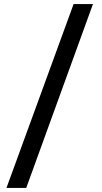

<svg xmlns="http://www.w3.org/2000/svg" viewBox="-20 -822 505 952"><path d="M12 110 345 -802H441L110 110Z"/></svg>

Font: Literata SemiBold
Style: Regular
Weight: 600
Designer: Latin by Veronika Burian and Jose Scaglione. Greek by Irene Vlachou. Cyrillic by Vera Evstafieva.
Foundry: TypeTogether
Version: Version 3.103; ttfautohint (v1.8.4.7-5d5b);gftools[0.9.29]